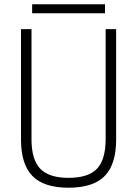

<svg xmlns="http://www.w3.org/2000/svg" viewBox="-20 -866 640 896"><path d="M300 10Q185 10 131.5 -44.5Q78 -99 78 -215V-730H127V-217Q127 -121 168 -78.5Q209 -36 300 -36Q392 -36 432.5 -78.5Q473 -121 473 -217V-730H522V-215Q522 -99 468.5 -44.5Q415 10 300 10ZM130 -804V-846H470V-804Z"/></svg>

Font: M PLUS Code Latin Expanded Light
Style: Regular
Weight: 300
Width: 7
Designer: Coji Morishita
Foundry: UNDERFOREST DESIGN
Version: Version 1.002; ttfautohint (v1.8.3)